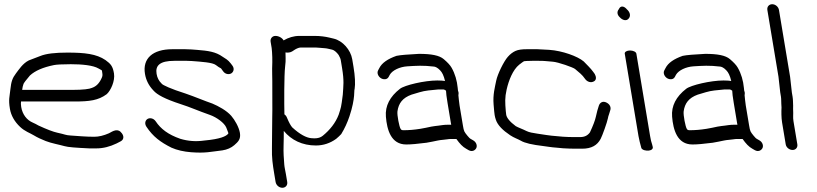

<svg xmlns="http://www.w3.org/2000/svg" viewBox="-20 -714 3867 909"><path d="M91.4 -317C93.1 -321.1 103.1 -335.2 121.8 -356.7C146.1 -379 183.2 -395.3 235.4 -405.9C246.8 -408.3 274.4 -410 315.1 -410C367.4 -410 420.8 -405.1 446.6 -389.7C466.1 -377.7 461.2 -386.7 464.6 -366C465.9 -358.6 464.9 -352 461.3 -344.6C450.1 -319 434.7 -304.7 416.6 -298.5L415.8 -298.2L415.2 -297.9C403.6 -292.5 373.2 -288.5 324.5 -288.5L84.9 -288.5C86.3 -298.4 88.1 -308.9 91.4 -317ZM333.7 -233.5C403.6 -233.5 445.6 -238.6 485.3 -268.2C504.3 -285.2 525.5 -330.9 519.6 -366.5C514 -399.8 505 -411.2 479.7 -429.4C436.6 -458.9 380.8 -465 299.1 -465C241.4 -465 198.6 -460.3 170.3 -448.7C152.2 -441.7 134.3 -434.8 116.6 -428.1C87.8 -414 69.2 -384.2 55.6 -366.6C38.5 -344.3 33.1 -327.4 29.2 -291.3C25.5 -255.2 19.4 -243.6 26.9 -199C32.2 -167.2 48.7 -138.2 75.2 -113.2C97.5 -92.1 121.9 -84.4 140.3 -73.2C157.8 -62.5 174.3 -55.3 196.2 -46.4C221.1 -36.2 263.8 -28.4 285 -22.2C302.8 -17 338.8 -14.6 402 -11.5L402.6 -11.5H436.9C468.3 -11.5 500.5 -19.7 531.8 -34.8L551.1 -44.8C557.5 -48.3 563.1 -53.6 563.9 -62.2C564.7 -69.5 561.5 -76.7 557.3 -82.5C538.5 -109 515.6 -93.9 495.7 -83C470.7 -72 447.5 -66.5 426.1 -66.5C386.2 -66.5 347 -70.3 314.8 -72.4C288 -74.2 290.7 -77.4 251.1 -85.8C233 -89.7 202.6 -101 162.1 -119.8C152.8 -125.2 144.1 -129.7 135.5 -133.4C106.8 -145.5 86.3 -172.1 80.4 -207.5C78.3 -220.3 78.8 -225.4 79.5 -233.5Z M707 -284.9C723.9 -265.7 760.5 -245.5 834.9 -221.2C881 -206.6 916.6 -189.9 974.5 -169.7C1005.8 -158.6 1042.2 -132.1 1051.3 -110.1C1056.8 -96.9 1060 -88.3 1060.6 -85.8C1060.8 -84.8 1060.9 -84 1061 -81.8C1051 -68.4 1021.9 -55.6 949.2 -48.9L948.5 -48.8L947.9 -48.8C908.2 -42.9 870.5 -45.7 833.5 -56.9C775.5 -77 740.6 -104.4 717.5 -139.1C707 -154.9 689.2 -157.2 678.7 -151C668.2 -144.9 662.9 -129.5 673.3 -113.9C704.4 -67.3 739.3 -41.1 791.9 -14.8C818.1 -3.1 850.9 4.1 884.4 6.7C953.7 12 976.8 4.4 1032.9 -2.1C1055.4 -5.6 1074.5 -13.9 1089.5 -27C1107.9 -43.1 1120.7 -55.3 1115.8 -85C1111.2 -112.3 1091.4 -146.5 1075.1 -165.3C1052.9 -190.9 1014.4 -211.4 985.5 -223.7C949.8 -235.8 901.3 -256.5 859.4 -270.8C787.7 -293.4 750.9 -311.2 746.2 -317.1L745.6 -318L744.8 -318.7C732.2 -330.8 724.4 -345.5 721.3 -364.5C714.8 -403.4 736.3 -426 805.2 -426H864.9C872.6 -426 880.3 -425.7 888.1 -425.1C934.9 -421.4 985.6 -418.6 1002 -406.1C1011.4 -398.9 1018.7 -393.9 1026.4 -390.1C1026.5 -389.9 1027.5 -388.9 1029 -386.7L1035.5 -377.7C1046.5 -361.1 1065.3 -360.4 1075.4 -366.9C1085 -373 1091.7 -388.4 1079.9 -403.9L1072.3 -413.9C1059 -431.5 1045.9 -437.4 1034 -445.3C1000.7 -469.3 964.6 -473.7 912.9 -477.9L886.2 -479.9C876.6 -480.7 866.5 -481 855.8 -481H796.1C702.6 -481 654.2 -436.9 666.3 -364.5C671.3 -334.4 684.3 -308.4 707 -284.9Z M1326.5 -172.6C1325.3 -220.9 1324.9 -357.8 1329.9 -399.2C1331.9 -416 1332.7 -428.7 1332.2 -438C1331.8 -446 1331.9 -455.9 1331.6 -465.7C1342.5 -463.8 1355 -465.3 1363.5 -470.8L1377.1 -479.7C1388.7 -486.6 1398.5 -489 1403.7 -489H1475.3C1487.1 -489 1503.7 -486.2 1520.2 -485.5C1528.6 -485 1542.3 -481 1552.9 -478.8C1561.4 -477 1573.9 -466.9 1583.2 -453.7L1589.5 -441.1C1591.4 -437.3 1592.6 -433.5 1593.3 -429.5L1599.4 -392.5C1610 -328.8 1605.4 -308.8 1602.9 -265.6C1594.8 -202 1594.9 -207.7 1583.5 -171.3C1568.7 -132.2 1542 -98.9 1508.2 -71.3C1497.9 -62.9 1485.4 -59 1468.4 -59C1462.6 -59 1457.8 -59.3 1452.8 -59.9C1430.4 -62.1 1400.1 -77.2 1363.5 -111C1356.7 -118.6 1348.2 -133.8 1338.9 -156.2C1336.6 -162.4 1333.1 -168 1326.5 -172.6ZM1284.1 -544C1269.1 -544 1258.7 -531.5 1261.2 -516.5L1266.2 -486.5C1267.1 -481.2 1267.7 -474.9 1267.9 -467.6C1268.5 -448.3 1270 -437.6 1269.2 -419.1C1267.1 -377.2 1269.8 -348.7 1269.2 -295.8C1268.6 -237.4 1270.2 -208.2 1268.9 -159.1C1268 -123.5 1268.3 -48.2 1267.5 -12.5C1266.4 31.9 1270.6 62.5 1278.6 110.5L1284.8 147.5C1287.4 163.1 1301.8 175 1316.8 175C1331.8 175 1342.4 163.1 1339.8 147.5L1333.6 110.5C1330.6 92.5 1326.8 78.3 1325.8 64.2C1323.7 32.2 1321.3 11.6 1322.6 -26.3C1323.5 -51 1323.4 -72.7 1323.5 -94.3C1359 -50.8 1411.5 -25.2 1475.4 -25.2C1511.3 -25.2 1543.3 -36.3 1571 -56.3L1571.4 -56.6L1571.8 -56.9C1581.4 -65.2 1589.6 -72.4 1595 -78.7L1595.6 -79.3L1596 -80C1611.4 -105.1 1624.2 -132.8 1634.4 -163C1664 -251 1655.2 -291.9 1658.8 -290.9C1662.9 -317.7 1661 -353.3 1653.5 -398.1L1647.6 -433.6C1640.2 -477.9 1602 -521.4 1559.9 -531.1L1539 -536.1C1520.7 -540.5 1496.6 -544 1468.2 -544H1397.5C1370.7 -544 1345.4 -536.2 1322.7 -522.7C1316.3 -534.5 1299.9 -544 1284.1 -544Z M1998.8 -38.2 1999.4 -38.3 2026.9 -43.4C2047.5 -47.4 2058.8 -50.7 2077.2 -52.1C2097.4 -53.5 2101.9 -56 2113.7 -56H2140.7C2156.3 -34.2 2170.1 -18.9 2187 -9.8L2199 -2.9C2216.5 6.7 2231 -3.3 2235.5 -14.4C2239.9 -25.5 2234.8 -41.6 2219.3 -50.1L2207 -57.2L2206.7 -57.4C2205.3 -58.1 2199.8 -62.6 2192.8 -71.6C2177.6 -90.8 2176.4 -91 2171.5 -120.5L2155.8 -214.5C2153.5 -228.6 2151.5 -250.6 2150.2 -263.2C2149.8 -267.2 2153.7 -271.8 2148.2 -285.5C2148.1 -288.9 2147.8 -292.7 2146.9 -298C2143.7 -332.1 2134.3 -364.8 2118.2 -393.1C2111 -405.9 2098.5 -418.9 2081.1 -433.8C2059.8 -452.1 2021.5 -459 1964.7 -459H1964L1963.4 -459C1912.5 -456.4 1875.3 -453.5 1857.8 -449.7L1857.2 -449.6L1856.5 -449.4C1816 -435.1 1788.2 -416.4 1775.8 -391.6L1770.6 -381.8C1762.5 -367.9 1771.5 -351.4 1783 -344C1794.6 -336.6 1812.8 -335.6 1820.3 -350.4L1825.5 -360.2C1837.7 -381.1 1872.1 -397.6 1908.5 -400C1951.8 -402.7 1982.8 -405 2035.2 -398.7C2041 -398 2051.7 -393.8 2063.1 -381.6L2063.6 -381L2064.1 -380.5C2072.9 -371.7 2080.7 -357 2087 -330.6C2079 -332 2067 -333 2050.3 -333C1989.9 -333 1895.9 -310.9 1873.7 -293.7C1826.2 -256.9 1802.7 -212.7 1807 -161.5C1812.1 -99.8 1831 -30 1903.3 -30C1926.3 -30 1956.3 -32.8 1998.8 -38.2ZM2114.4 -133C2115 -129.6 2115.3 -127.8 2116.2 -123.5H2103.7C2092.5 -123.5 2082.6 -123.1 2074.1 -121.7C2046.2 -117.1 2037.7 -118.8 1995.9 -109L1970.1 -104.2C1941.2 -99.6 1916.2 -97.5 1890.1 -97.5C1882.2 -97.5 1879.5 -99.5 1876.8 -103.6C1870.1 -113.6 1859.3 -169.3 1861.7 -186.9C1866.9 -225 1886.1 -250.7 1928.1 -265.9C1938.4 -269 1951.2 -272.8 1966.6 -277.4C1993.5 -285.6 2019.4 -287 2055 -290.5H2079.7C2081.3 -290.5 2084.7 -289.8 2091.6 -284.8C2091.7 -274.2 2094.1 -255.1 2098.8 -227Z M2475.1 -481C2452.2 -481 2434.1 -479 2420.6 -472.9C2408.6 -467.5 2395.8 -458.3 2384.2 -444.9C2365.1 -423.6 2335.2 -362.3 2329.2 -331.9C2323 -300.2 2313 -266.8 2316.9 -219.1C2319 -192.7 2320.6 -176.5 2321.9 -168.9C2323.1 -161.7 2325.2 -153.9 2327.7 -146.7C2336.1 -121.4 2360 -97.3 2395.5 -73.6C2413.7 -61.5 2430.6 -56.4 2445.2 -48.2C2464 -36.6 2501.2 -28.5 2551.7 -22.6C2572.1 -20.2 2588.7 -16.6 2615 -14.9L2644.6 -12.1L2645 -12C2666.9 -10.7 2687.3 -10 2706.4 -10H2735.6C2781.2 -10 2807.7 -26.5 2823.8 -56.7C2831.7 -71.6 2854.5 -134.9 2857.9 -153.4C2859.3 -160.9 2860.9 -166.6 2862.4 -170.3L2862.6 -170.7L2869.2 -192C2871.2 -198 2871.5 -205.6 2867.8 -213C2864.1 -220.3 2857.6 -225.3 2851 -228.6C2833.3 -237.5 2819.5 -227.9 2815 -213.1C2809 -193.6 2806.9 -188.7 2800.7 -160.1C2797.4 -144.6 2788 -119.4 2773 -87.4C2761.9 -71.7 2746.5 -65 2726.5 -65H2697.3C2679.4 -65 2661.2 -65.6 2644.5 -66.8L2613.4 -69.6C2599.8 -70.5 2585.2 -72.1 2567.5 -74.7L2525 -81.1C2502.4 -84.5 2485.5 -87.3 2473.2 -93.4C2452.7 -103.7 2434.1 -109.7 2421.8 -116.8C2393.1 -137.9 2378.9 -156.7 2376.6 -170.7C2375.8 -175.5 2375.1 -181.6 2374.5 -188.9C2371.4 -228.3 2369.6 -250.8 2378.7 -290.6C2388.4 -333.1 2407.9 -383.6 2438.1 -407.8C2449.6 -416.9 2458 -422.7 2460.9 -424.2C2463.5 -424.7 2477.7 -426 2499.2 -426H2531.7C2559.6 -426 2563.5 -424.5 2597.8 -421.8C2622.5 -419.9 2693.1 -395.2 2702.5 -387.4C2721.4 -371.7 2737.4 -359 2748.6 -342.2C2759.7 -325.6 2778.1 -320.5 2792.8 -329.3C2805 -336.6 2802.3 -352 2796 -363.1L2795.6 -363.9L2788.9 -373.2C2777.1 -390.4 2754.8 -410.9 2744.6 -422L2744 -422.7L2743.2 -423.3C2714.9 -447.6 2641.8 -473.8 2580.8 -478L2523.8 -481Z M2937.8 -460 3002.8 -70C3004.2 -61.3 3006.1 -52.4 3008.5 -43.2L3016.3 -13.5L3016.4 -13C3021.1 -3.1 3039 0.3 3051.5 -1C3062.7 -2.4 3074.2 -8.4 3069.8 -20.8L3067.1 -31.3L3066.9 -31.9C3063.8 -40 3060.6 -52.9 3057.8 -70L2992.8 -460C2991.5 -468.2 2977.9 -475 2962.8 -475C2947.8 -475 2936.5 -468.2 2937.8 -460ZM2909.3 -669.7C2900.7 -659.6 2900.9 -644.4 2914.2 -632.3C2926 -619.2 2945.4 -611.8 2956.9 -626.8C2968.7 -640.9 2959.9 -659.8 2948.4 -669.2C2936.9 -683.7 2918.5 -691.1 2909.3 -669.7Z M3353.8 -38.2 3354.4 -38.3 3381.9 -43.4C3402.5 -47.4 3413.8 -50.7 3432.2 -52.1C3452.4 -53.5 3456.9 -56 3468.7 -56H3495.7C3511.3 -34.2 3525.1 -18.9 3542 -9.8L3554 -2.9C3571.5 6.7 3586 -3.3 3590.5 -14.4C3594.9 -25.5 3589.8 -41.6 3574.3 -50.1L3562 -57.2L3561.7 -57.4C3560.3 -58.1 3554.8 -62.6 3547.8 -71.6C3532.6 -90.8 3531.4 -91 3526.5 -120.5L3510.8 -214.5C3508.5 -228.6 3506.5 -250.6 3505.2 -263.2C3504.8 -267.2 3508.7 -271.8 3503.2 -285.5C3503.1 -288.9 3502.8 -292.7 3501.9 -298C3498.7 -332.1 3489.3 -364.8 3473.2 -393.1C3466 -405.9 3453.5 -418.9 3436.1 -433.8C3414.8 -452.1 3376.5 -459 3319.7 -459H3319L3318.4 -459C3267.5 -456.4 3230.3 -453.5 3212.8 -449.7L3212.2 -449.6L3211.5 -449.4C3171 -435.1 3143.2 -416.4 3130.8 -391.6L3125.6 -381.8C3117.5 -367.9 3126.5 -351.4 3138 -344C3149.6 -336.6 3167.8 -335.6 3175.3 -350.4L3180.5 -360.2C3192.7 -381.1 3227.1 -397.6 3263.5 -400C3306.8 -402.7 3337.8 -405 3390.2 -398.7C3396 -398 3406.7 -393.8 3418.1 -381.6L3418.6 -381L3419.1 -380.5C3427.9 -371.7 3435.7 -357 3442 -330.6C3434 -332 3422 -333 3405.3 -333C3344.9 -333 3250.9 -310.9 3228.7 -293.7C3181.2 -256.9 3157.7 -212.7 3162 -161.5C3167.1 -99.8 3186 -30 3258.3 -30C3281.3 -30 3311.3 -32.8 3353.8 -38.2ZM3469.4 -133C3470 -129.6 3470.3 -127.8 3471.2 -123.5H3458.7C3447.5 -123.5 3437.6 -123.1 3429.1 -121.7C3401.2 -117.1 3392.7 -118.8 3350.9 -109L3325.1 -104.2C3296.2 -99.6 3271.2 -97.5 3245.1 -97.5C3237.2 -97.5 3234.5 -99.5 3231.8 -103.6C3225.1 -113.6 3214.3 -169.3 3216.7 -186.9C3221.9 -225 3241.1 -250.7 3283.1 -265.9C3293.4 -269 3306.2 -272.8 3321.6 -277.4C3348.5 -285.6 3374.4 -287 3410 -290.5H3434.7C3436.3 -290.5 3439.7 -289.8 3446.6 -284.8C3446.7 -274.2 3449.1 -255.1 3453.8 -227Z M3754.9 -30.5 3736.6 -140.3C3733.2 -161.2 3736.7 -167.3 3734.8 -198.5L3735 -215.9L3734.9 -216.2C3734.2 -227.8 3734.8 -241.1 3732.4 -256L3729 -275.9L3720.7 -350.1L3668 -666.5C3665.4 -682.1 3650.9 -694 3635.9 -694C3620.9 -694 3610.4 -682.1 3613 -666.5L3665.6 -350.7L3673.8 -277.5L3677.2 -257C3679 -246.1 3678.2 -235.6 3679 -222.5L3680 -204.9C3678.9 -187.1 3679 -156.3 3682.6 -134.6L3699.9 -30.5C3702.4 -15.5 3717.4 -4 3732.3 -4C3748.1 -4 3757.2 -16.6 3754.9 -30.5Z"/></svg>

Font: MewTooHand
Style: BdWideLta
Weight: 400
Designer: Mew Too, Robert Jablonski
Version: Version 0.77